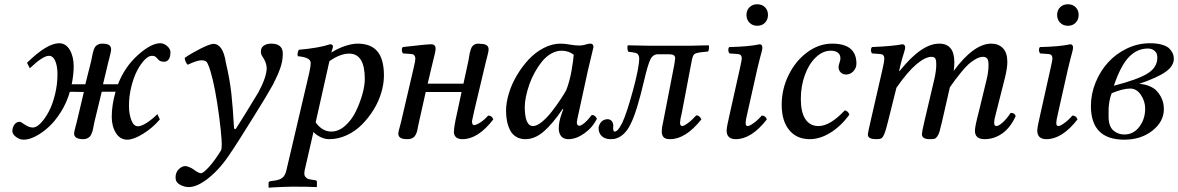

<svg xmlns="http://www.w3.org/2000/svg" viewBox="-20 -644 5535 902"><path d="M408.2 -356.9Q409.7 -363.3 412.1 -376Q414.6 -388.7 416 -395.5Q417.5 -402.3 421.1 -411.9Q424.8 -421.4 429.2 -426.5Q433.6 -431.6 441.2 -435.3Q448.7 -439 459 -439Q482.9 -439 492.4 -432.4Q502 -425.8 502 -412.1Q502 -406.7 499.8 -396.2Q497.6 -385.7 493.9 -371.8Q490.2 -357.9 488.8 -352.1L463.9 -248H534.2Q566.4 -330.6 628.2 -385.7Q689.9 -440.9 732.9 -440.9Q750 -440.9 765.4 -427.5Q780.8 -414.1 780.8 -398.9Q780.8 -376 772.5 -365Q764.2 -354 752 -354Q733.9 -354 726.1 -361.8Q713.4 -376 708.5 -378.9Q703.6 -381.8 692.9 -381.8Q677.7 -381.8 658.9 -362.3Q640.1 -342.8 624 -311.8Q607.9 -280.8 596.9 -236.6Q585.9 -192.4 585.9 -147.9Q585.9 -108.4 596.9 -79.6Q607.9 -50.8 627.9 -50.8Q645 -50.8 672.1 -68.8Q699.2 -86.9 719.2 -107.9L731 -83Q696.8 -43 652.1 -15.4Q607.4 12.2 578.1 12.2Q543.9 12.2 524.4 -19.5Q504.9 -51.3 504.9 -95.2Q504.9 -149.9 522.9 -212.9H458L423.8 -71.8Q422.4 -65.9 419.9 -53Q417.5 -40 416 -33.4Q414.6 -26.9 410.6 -17.1Q406.7 -7.3 402.1 -2.4Q397.5 2.4 389.6 6.1Q381.8 9.8 371.1 9.8Q328.1 9.8 328.1 -17.1Q328.1 -21.5 330.1 -30Q332 -38.6 335.7 -52.2Q339.4 -65.9 340.8 -71.8L374 -211.9L308.1 -212.9Q293.9 -162.6 266.6 -118.9Q239.3 -75.2 208.7 -47.4Q178.2 -19.5 147.2 -3.7Q116.2 12.2 91.8 12.2Q71.8 12.2 54.9 -1Q38.1 -14.2 38.1 -27.8Q38.1 -44.9 47.4 -58.3Q56.6 -71.8 73.2 -71.8Q77.6 -71.8 96.9 -58.3Q116.2 -44.9 134.8 -44.9Q151.4 -44.9 171.4 -65.7Q191.4 -86.4 209 -119.4Q226.6 -152.3 238.3 -199.7Q250 -247.1 250 -294.9Q250 -333.5 239.5 -357.7Q229 -381.8 210 -381.8Q181.2 -381.8 120.1 -323.2L106.9 -349.1Q200.7 -440.9 257.8 -440.9Q289.6 -440.9 307.9 -409.4Q326.2 -377.9 326.2 -332Q326.2 -295.4 316.9 -248H380.9Z M953.6 -349.1Q947.3 -360.8 926.8 -360.8Q905.8 -360.8 861.8 -339.8Q849.6 -352.1 847.7 -372.1Q877 -392.6 920.2 -414.6Q963.4 -436.5 981.9 -438Q1027.8 -438 1041 -350.1Q1059.1 -273.9 1066.7 -206.3Q1074.2 -138.7 1079.6 -40L1086.9 -37.1Q1121.1 -89.8 1193.8 -210Q1232.9 -283.2 1232.9 -324.2Q1232.9 -330.1 1231.9 -334Q1229 -355.5 1211.9 -379.9Q1205.6 -389.2 1205.6 -402.8Q1205.6 -419.9 1219.2 -429.4Q1232.9 -439 1253.9 -439Q1308.6 -439 1308.6 -392.1Q1308.6 -357.4 1296.6 -323.7Q1284.7 -290 1262.7 -247.1Q1235.4 -197.3 1172.9 -97.7Q1110.4 2 1109.9 2.9L1073.7 59.1Q1068.8 65.4 1064 73.2Q1017.1 146 962.4 190.4Q907.7 234.9 866.7 234.9Q846.2 234.9 825.4 223.6Q804.7 212.4 804.7 189.9Q804.7 166.5 819.3 151.4Q834 136.2 851.6 136.2Q857.4 136.2 869.6 141.4Q881.8 146.5 887.7 150.9Q894 156.2 905.8 163.1Q917.5 169.9 923.8 169.9Q935.1 169.9 962.2 139.9Q989.3 109.9 1018.6 62Q1027.8 42 1009.5 -96.7Q991.2 -235.4 968.8 -309.1Q962.4 -332 953.6 -349.1Z M1527.8 -356.9Q1526.9 -353 1523.9 -341.1Q1521 -329.1 1519.5 -320.8L1462.9 -68.8Q1494.1 -25.9 1536.6 -25.9Q1570.8 -25.9 1601.6 -53.2Q1632.3 -80.6 1651.6 -120.4Q1670.9 -160.2 1682.4 -201.2Q1693.8 -242.2 1693.8 -272.9Q1693.8 -392.1 1620.6 -392.1Q1578.1 -392.1 1527.8 -356.9ZM1452.6 -23.9 1410.6 159.2Q1409.7 164.1 1409.7 170.9Q1409.7 182.1 1416.3 188.7Q1422.9 195.3 1428.7 197Q1434.6 198.7 1443.8 200.2L1462.9 203.1Q1468.8 204.6 1468.8 210.9V232.9L1466.8 234.9Q1429.7 232.9 1354.5 232.9Q1337.4 232.9 1309.8 234.1Q1282.2 235.4 1262.7 236.3L1243.7 237.8L1241.7 235.8V214.8Q1241.7 209 1251.5 207L1271.5 204.1Q1295.4 200.7 1307.4 190.4Q1319.3 180.2 1324.7 159.2L1432.6 -300.8Q1439.5 -330.1 1439.5 -349.1Q1439.5 -374.5 1378.9 -379.9Q1375.5 -396 1383.8 -410.2Q1478.5 -418.5 1530.8 -436Q1544.4 -436 1544.4 -423.8Q1537.1 -399.9 1536.6 -397Q1564.9 -415.5 1599.1 -427.2Q1633.3 -439 1659.7 -439Q1723.1 -439 1753.4 -402.1Q1783.7 -365.2 1783.7 -289.1Q1783.7 -250 1771 -207.8Q1758.3 -165.5 1734.4 -127.2Q1710.4 -88.9 1679.4 -57.9Q1648.4 -26.9 1608.4 -8.5Q1568.4 9.8 1526.9 9.8Q1505.9 9.8 1485.8 0Q1465.8 -9.8 1452.6 -23.9Z M1864.3 -71.8 1922.4 -320.8Q1931.2 -356.4 1931.2 -370.1Q1931.2 -377.9 1926.5 -383.8Q1921.9 -389.6 1913.1 -390.1L1873 -393.1Q1868.2 -399.9 1867.7 -408.2Q1867.2 -416.5 1872.1 -422.9Q1984.4 -436 2005.4 -436Q2026.4 -436 2026.4 -415Q2026.4 -407.2 2023.2 -393.3Q2020 -379.4 2014.2 -356.2Q2008.3 -333 2005.4 -319.8L1989.3 -251H2157.2L2180.2 -356.9Q2181.6 -363.3 2183.6 -376Q2185.5 -388.7 2187 -395.5Q2188.5 -402.3 2191.7 -411.9Q2194.8 -421.4 2199 -426.5Q2203.1 -431.6 2210 -435.3Q2216.8 -439 2226.1 -439Q2233.4 -439 2235.4 -438Q2257.3 -438 2266.4 -431.4Q2275.4 -424.8 2275.4 -412.1Q2275.4 -406.7 2273.2 -396.2Q2271 -385.7 2267.3 -371.8Q2263.7 -357.9 2262.2 -352.1L2208 -124Q2198.7 -84.5 2198.2 -79.1Q2197.3 -76.2 2197.3 -71.8Q2198.7 -56.2 2207 -56.2Q2216.8 -56.2 2236.1 -68.4Q2255.4 -80.6 2273.4 -101.1Q2291.5 -101.1 2297.4 -83Q2226.1 9.8 2152.3 9.8Q2115.2 9.8 2112.3 -22Q2112.3 -47.9 2127.4 -113.8L2148.4 -211.9H1980L1948.2 -69.8Q1947.3 -65.4 1945.3 -55.9Q1943.4 -46.4 1942.4 -42Q1938.5 -16.6 1927.7 -3.4Q1917 9.8 1894 9.8Q1870.1 9.8 1860.6 2.9Q1851.1 -3.9 1851.1 -17.1Q1851.1 -21 1853.3 -29.8Q1855.5 -38.6 1859.1 -51.8Q1862.8 -64.9 1864.3 -71.8Z M2640.1 -220.2Q2656.2 -261.7 2665 -311.8Q2673.8 -361.8 2675.3 -387.2Q2650.9 -405.8 2618.2 -405.8Q2593.3 -405.8 2569.3 -392.1Q2545.4 -378.4 2527.1 -356Q2508.8 -333.5 2492.9 -305.2Q2477.1 -276.9 2466.8 -247.3Q2456.5 -217.8 2450.9 -190.4Q2445.3 -163.1 2445.3 -142.1Q2445.3 -51.8 2484.4 -51.8Q2502 -51.8 2525.9 -71.3Q2549.8 -90.8 2572.3 -119.9Q2594.7 -148.9 2611.8 -174.6Q2628.9 -200.2 2640.1 -220.2ZM2753.4 -439Q2768.1 -439 2768.1 -422.9Q2765.6 -413.1 2742.2 -314L2700.2 -121.1Q2689.9 -76.7 2689.9 -69.8Q2689.9 -53.2 2702.1 -53.2Q2710 -53.2 2725.6 -66.2Q2741.2 -79.1 2760.3 -104Q2776.4 -104 2784.2 -85.9Q2764.2 -45.4 2725.6 -17.8Q2687 9.8 2650.4 9.8Q2627.9 9.8 2616.5 -3.9Q2605 -17.6 2605 -41Q2605 -72.8 2619.1 -110.8L2626 -130.9L2624 -132.8Q2575.2 -61 2533.7 -25.6Q2492.2 9.8 2448.2 9.8Q2422.9 9.8 2404.3 -1.7Q2385.7 -13.2 2376 -33.2Q2366.2 -53.2 2361.8 -75.4Q2357.4 -97.7 2357.4 -124Q2357.4 -161.6 2370.6 -205.3Q2383.8 -249 2408.2 -290Q2432.6 -331.1 2463.6 -364.5Q2494.6 -397.9 2534.2 -418.5Q2573.7 -439 2613.3 -439Q2634.8 -439 2660.2 -434.1Q2683.1 -430.2 2700.2 -430.2Q2719.7 -430.2 2735.4 -436Q2745.6 -439 2753.4 -439Z M3104 -115.2 3147.9 -340.8Q3151.9 -365.2 3151.9 -369.1Q3151.9 -380.4 3145 -384.8Q3138.2 -389.2 3121.1 -389.2H3071.8Q3047.4 -389.2 3035.4 -364.7Q3023.4 -340.3 3005.9 -265.1Q2971.2 -117.2 2942.9 -62Q2914.1 -1.5 2865.7 8.8Q2862.3 8.8 2855.7 9.3Q2849.1 9.8 2845.7 9.8Q2820.8 8.8 2806.4 -5.1Q2792 -19 2792 -43.9Q2794.9 -62 2806.2 -73Q2817.4 -84 2835 -84Q2846.7 -83.5 2853.3 -75.9Q2859.9 -68.4 2860.8 -57.1Q2862.8 -53.7 2860.8 -49.8Q2858.9 -25.9 2867.7 -25.9Q2881.8 -25.9 2898.9 -59.1Q2901.9 -64.9 2902.8 -65.9Q2923.8 -109.9 2953.4 -218.3Q2982.9 -326.7 2982.9 -370.1Q2982.9 -377.4 2980.5 -382.6Q2978 -387.7 2975.8 -390.4Q2973.6 -393.1 2965.8 -395.3Q2958 -397.5 2954.8 -397.9Q2951.7 -398.4 2939.5 -399.9Q2934.6 -400.4 2932.1 -400.9Q2928.7 -403.8 2927.7 -415.8Q2926.8 -427.7 2929.7 -431.2Q3003.9 -429.2 3025.9 -429.2H3224.1L3310.1 -431.2Q3311.5 -424.8 3310.3 -414.1Q3309.1 -403.3 3305.7 -401.9L3276.9 -398.9Q3249.5 -396 3241.7 -389.4Q3233.9 -382.8 3229 -355L3185.1 -124Q3183.6 -116.2 3181.2 -105.2Q3178.7 -94.2 3177.2 -87.4Q3175.8 -80.6 3175.8 -76.2Q3174.8 -73.2 3174.8 -67.9Q3174.8 -51.8 3185.1 -51.8Q3192.9 -51.8 3212.4 -66.2Q3231.9 -80.6 3251 -102.1Q3267.1 -102.1 3274.9 -83Q3201.2 9.8 3127.9 9.8Q3107.9 9.8 3099.1 2Q3090.3 -5.9 3088.9 -22Q3088.9 -34.2 3089.8 -43Q3091.3 -52.7 3096.7 -77.6Q3102.1 -102.5 3104 -115.2Z M3537.6 -319.8 3493.7 -124Q3482.9 -80.1 3482.9 -65.9Q3482.9 -51.8 3492.7 -51.8Q3501 -51.8 3520.8 -65.9Q3540.5 -80.1 3558.6 -101.1Q3576.7 -101.1 3582.5 -83Q3510.3 9.8 3436.5 9.8Q3393.6 9.8 3393.6 -30.8Q3393.6 -46.9 3409.7 -115.2L3455.6 -320.8Q3464.8 -361.8 3464.8 -369.1Q3464.8 -388.7 3446.8 -390.1L3406.7 -393.1Q3401.9 -399.9 3401.4 -408.2Q3400.9 -416.5 3405.8 -422.9Q3498 -424.8 3548.8 -436Q3561.5 -436 3561.5 -419.9Q3561.5 -413.6 3558.6 -402.3Q3555.7 -391.1 3549.3 -367.4Q3543 -343.8 3537.6 -319.8ZM3486.8 -574.2Q3486.8 -595.7 3501 -609.9Q3515.1 -624 3537.6 -624Q3560.1 -624 3574 -609.9Q3587.9 -595.7 3587.9 -574.2Q3587.9 -551.8 3574 -537.4Q3560.1 -522.9 3537.6 -522.9Q3515.1 -522.9 3501 -537.4Q3486.8 -551.8 3486.8 -574.2Z M3970.2 -105Q3930.2 -50.8 3881.1 -20.5Q3832 9.8 3784.2 9.8Q3722.7 9.8 3687.5 -33.2Q3652.3 -76.2 3652.3 -151.9Q3652.3 -225.6 3685.1 -292Q3717.8 -358.4 3772.7 -398.7Q3827.6 -439 3889.2 -439Q4003.4 -439 4003.4 -345.2Q4003.4 -324.2 3989 -309.1Q3974.6 -293.9 3955.1 -293.9Q3939.5 -293.9 3929.4 -304Q3919.4 -314 3919.4 -329.1Q3919.4 -336.4 3923.8 -348.9Q3928.2 -361.3 3928.2 -370.1Q3928.2 -387.2 3916.3 -396.5Q3904.3 -405.8 3883.3 -405.8Q3845.2 -405.8 3812.5 -374.5Q3779.8 -343.3 3761 -291Q3742.2 -238.8 3742.2 -179.2Q3742.2 -116.7 3763.7 -84.2Q3785.2 -51.8 3825.2 -51.8Q3879.4 -51.8 3948.2 -125Q3955.1 -125 3961.7 -119.1Q3968.3 -113.3 3970.2 -105Z M4206.1 -319.8 4204.1 -310.1H4206.1Q4309.1 -439 4392.1 -439Q4463.4 -439 4463.4 -352.1Q4463.4 -332 4460.4 -311Q4555.2 -439 4637.2 -439Q4670.9 -439 4691.7 -417.5Q4712.4 -396 4712.4 -353Q4712.4 -324.7 4701.2 -278.8L4657.2 -105Q4650.4 -80.6 4650.4 -67.9Q4650.4 -51.8 4661.1 -51.8Q4671.9 -51.8 4691.2 -69.3Q4710.4 -86.9 4728 -113.8Q4748 -113.8 4751.5 -98.1Q4726.6 -43.9 4688.5 -17.1Q4650.4 9.8 4605.5 9.8Q4560.1 9.8 4560.1 -29.8Q4560.1 -49.3 4577.1 -113.8L4615.2 -271Q4624 -307.1 4624 -338.9Q4624 -360.8 4617.7 -368.9Q4611.3 -377 4598.1 -377Q4582 -377 4563 -366Q4543.9 -355 4529.8 -342Q4515.6 -329.1 4495.6 -304.7Q4475.6 -280.3 4467.3 -268.8Q4459 -257.3 4442.4 -233.9L4405.3 -71.8Q4397.9 -40 4393.8 -25.9Q4389.6 -11.7 4382.8 -2.4Q4376 6.8 4369.1 8.3Q4362.3 9.8 4347.2 9.8Q4311 9.8 4311 -14.2Q4311 -23.4 4322.3 -71.8L4370.1 -274.9Q4378.4 -312 4378.4 -339.8Q4378.4 -349.6 4377.9 -355.2Q4377.4 -360.8 4375.2 -366.5Q4373 -372.1 4368.2 -374.5Q4363.3 -377 4355.5 -377Q4327.1 -377 4285.6 -342.3Q4244.1 -307.6 4191.4 -231.9L4151.4 -71.8Q4141.6 -31.7 4135 -15.6Q4128.4 0.5 4121.6 5.1Q4114.7 9.8 4100.1 9.8Q4076.2 9.8 4066.7 4.4Q4057.1 -1 4057.1 -12.2Q4057.1 -19.5 4069.3 -71.8L4125.5 -316.9Q4134.3 -354.5 4134.3 -369.1Q4134.3 -388.7 4116.2 -390.1L4076.2 -393.1Q4071.8 -399.9 4071.5 -408.2Q4071.3 -416.5 4076.2 -422.9Q4176.8 -427.2 4219.2 -436Q4232.4 -436 4232.4 -419.9Q4232.4 -414.1 4228.5 -402.1Q4224.6 -390.1 4218 -367.4Q4211.4 -344.7 4206.1 -319.8Z M4997.1 -319.8 4953.1 -124Q4942.4 -80.1 4942.4 -65.9Q4942.4 -51.8 4952.1 -51.8Q4960.4 -51.8 4980.2 -65.9Q5000 -80.1 5018.1 -101.1Q5036.1 -101.1 5042 -83Q4969.7 9.8 4896 9.8Q4853 9.8 4853 -30.8Q4853 -46.9 4869.1 -115.2L4915 -320.8Q4924.3 -361.8 4924.3 -369.1Q4924.3 -388.7 4906.2 -390.1L4866.2 -393.1Q4861.3 -399.9 4860.8 -408.2Q4860.4 -416.5 4865.2 -422.9Q4957.5 -424.8 5008.3 -436Q5021 -436 5021 -419.9Q5021 -413.6 5018.1 -402.3Q5015.1 -391.1 5008.8 -367.4Q5002.4 -343.8 4997.1 -319.8ZM4946.3 -574.2Q4946.3 -595.7 4960.4 -609.9Q4974.6 -624 4997.1 -624Q5019.5 -624 5033.4 -609.9Q5047.4 -595.7 5047.4 -574.2Q5047.4 -551.8 5033.4 -537.4Q5019.5 -522.9 4997.1 -522.9Q4974.6 -522.9 4960.4 -537.4Q4946.3 -551.8 4946.3 -574.2Z M5359.9 -133.8Q5359.9 -168.5 5339.8 -198.2Q5319.8 -228 5289.6 -228Q5255.9 -228 5202.6 -206.1Q5195.8 -190.4 5192.1 -168.5Q5188.5 -146.5 5188.2 -134Q5188 -121.6 5188 -97.2Q5188 -50.8 5210 -31.5Q5231.9 -12.2 5261.7 -12.2Q5305.2 -12.2 5332.5 -48.3Q5359.9 -84.5 5359.9 -133.8ZM5417 -373Q5417 -382.3 5414.3 -390.9Q5411.6 -399.4 5400.9 -407.7Q5390.1 -416 5372.6 -416Q5321.8 -416 5283.2 -375.7Q5244.6 -335.4 5212.9 -241.2Q5326.2 -270.5 5371.6 -299.1Q5417 -327.6 5417 -373ZM5382.8 -440.9Q5416 -440.9 5439.7 -433.8Q5463.4 -426.8 5474.4 -415Q5485.4 -403.3 5490 -392.1Q5494.6 -380.9 5494.6 -368.2Q5494.6 -334 5456.1 -306.6Q5417.5 -279.3 5331.5 -250Q5357.9 -248.5 5379.2 -239.7Q5400.4 -231 5412.8 -218.3Q5425.3 -205.6 5433.6 -189.7Q5441.9 -173.8 5444.8 -159.7Q5447.8 -145.5 5447.8 -131.8Q5447.8 -72.8 5394 -30.3Q5340.3 12.2 5261.7 12.2Q5105 12.2 5105 -146Q5105 -202.1 5126.7 -255.9Q5148.4 -309.6 5185.3 -350.3Q5222.2 -391.1 5273.9 -416Q5325.7 -440.9 5382.8 -440.9Z"/></svg>

Font: Common Serif News
Style: Italic
Weight: 450
Italic angle: -12°
Designer: Philipp H. Poll, Khaled Hosny
Foundry: Stefan Peev, Context Ltd.
Version: Version 1.026